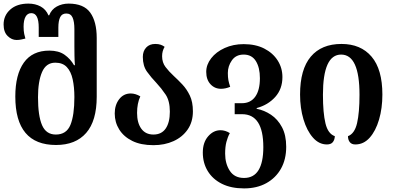

<svg xmlns="http://www.w3.org/2000/svg" viewBox="-22 -793 2189 1066"><path d="M289 12Q63 12 63 -257Q63 -379 110.5 -445.5Q158 -512 252 -512Q304 -512 336.5 -489Q369 -466 389 -431H394Q392 -454 391.5 -484Q391 -514 391 -536V-631Q391 -673 381 -695.5Q371 -718 346 -718Q322 -718 312 -697.5Q302 -677 302 -640V-588H193V-640Q193 -720 152 -720Q131 -720 120 -700.5Q109 -681 109 -645Q109 -621 112.5 -604.5Q116 -588 119 -579Q108 -576 95.5 -573.5Q83 -571 70 -571Q43 -571 20.5 -593Q-2 -615 -2 -657Q-2 -707 35 -740Q72 -773 136 -773Q174 -773 203.5 -757Q233 -741 247 -708H251Q264 -741 293.5 -757Q323 -773 359 -773Q443 -773 479 -723Q515 -673 515 -582V-256Q515 -122 456.5 -55Q398 12 289 12ZM288 -46Q347 -46 369 -99.5Q391 -153 391 -254Q391 -309 381.5 -352.5Q372 -396 349 -420.5Q326 -445 285 -445Q234 -445 211.5 -393Q189 -341 189 -253Q189 -150 211.5 -98Q234 -46 288 -46Z M830 13Q760 13 712.5 -10.5Q665 -34 640 -74Q615 -114 615 -163Q615 -210 639.5 -242Q664 -274 704 -274Q730 -274 757 -258Q739 -219 739 -166Q739 -111 762.5 -78.5Q786 -46 830 -46Q875 -46 898 -79.5Q921 -113 921 -173Q921 -233 897.5 -268Q874 -303 846 -333Q818 -362 794.5 -394.5Q771 -427 771 -477Q771 -509 789.5 -529Q808 -549 840 -549Q858 -549 870.5 -544.5Q883 -540 892 -533Q878 -510 878 -481Q878 -446 897 -421Q916 -396 942 -372Q966 -350 990.5 -324Q1015 -298 1032 -262.5Q1049 -227 1049 -175Q1049 -116 1020 -74Q991 -32 941.5 -9.5Q892 13 830 13Z M1333 253Q1261 253 1210 227.5Q1159 202 1131.5 157Q1104 112 1104 54Q1104 -2 1133.5 -36Q1163 -70 1202 -70Q1229 -70 1254 -54Q1242 -32 1235 -5Q1228 22 1228 60Q1228 116 1254 155.5Q1280 195 1333 195Q1387 195 1413.5 151.5Q1440 108 1440 24Q1440 -159 1322 -159H1281V-220H1321Q1369 -220 1395 -256Q1421 -292 1421 -359Q1421 -418 1398.5 -454Q1376 -490 1331 -490Q1288 -490 1265.5 -458Q1243 -426 1243 -388Q1243 -364 1246 -348Q1249 -332 1256 -311Q1230 -300 1205 -300Q1170 -300 1146.5 -325.5Q1123 -351 1123 -394Q1123 -434 1150.5 -469.5Q1178 -505 1225.5 -526.5Q1273 -548 1331 -548Q1397 -548 1445 -523.5Q1493 -499 1519.5 -457.5Q1546 -416 1546 -365Q1546 -299 1506 -254.5Q1466 -210 1403 -193V-189Q1445 -181 1482.5 -156Q1520 -131 1543.5 -87Q1567 -43 1567 22Q1567 92 1538 143.5Q1509 195 1456.5 224Q1404 253 1333 253Z M1793 9Q1749 9 1715.5 -29Q1682 -67 1663 -130Q1644 -193 1644 -268Q1644 -408 1703.5 -478.5Q1763 -549 1874 -549Q1981 -549 2041 -478.5Q2101 -408 2101 -268Q2101 -192 2082.5 -129Q2064 -66 2030.5 -28.5Q1997 9 1951 9Q1930 9 1920 -4Q1910 -17 1910 -37Q1947 -51 1960.5 -109.5Q1974 -168 1974 -267Q1974 -490 1872 -490Q1771 -490 1771 -267Q1771 -166 1785 -108Q1799 -50 1837 -37Q1836 -16 1825.5 -3.5Q1815 9 1793 9Z"/></svg>

Font: Noto Serif Georgian SemiCondensed SemiBold
Style: Regular
Weight: 600
Width: 4
Designer: Monotype Design Team, Akaki Razmadze
Foundry: Google LLC
Version: Version 2.003; ttfautohint (v1.8.4.7-5d5b)